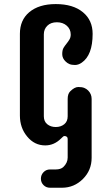

<svg xmlns="http://www.w3.org/2000/svg" viewBox="-20 -693 539 928"><path d="M303.2 -568.4Q284.2 -585.4 254.9 -585.4Q225.6 -585.4 208.7 -568.6Q191.9 -551.8 191.9 -527.3V-130.9Q191.9 -106 208.5 -92.5Q225.1 -79.1 249.5 -79.1Q273.9 -79.1 290.5 -92.5Q307.1 -106 307.1 -130.9V-214.8Q307.1 -239.3 319.3 -251.5Q340.3 -272.5 358.4 -272.5Q376.5 -272.5 387.2 -268.1Q397.9 -263.7 405.8 -255.9Q422.9 -238.8 422.9 -214.8V69.8Q422.9 129.9 380.9 171.9Q338.4 214.4 279.3 214.4H221.7Q203.1 214.4 190.4 201.7Q177.7 189 177.7 170.7Q177.7 152.3 190.4 139.2Q203.1 126 221.7 126H249.5Q273.4 126 286.1 114.3Q307.1 93.8 307.1 68.8V-20Q307.1 -29.3 302 -32.5Q296.9 -35.6 292 -35.6Q287.1 -35.6 283.2 -31.2L274.9 -23.4Q241.7 9.8 198.7 9.8Q146.5 9.8 111.3 -33.2Q76.2 -75.2 76.2 -134.8V-529.8Q76.2 -595.7 121.1 -633.8Q168 -673.3 249.5 -673.3Q333.5 -673.3 380.9 -633.8Q427.7 -595.2 427.7 -529.3Q427.7 -426.3 375 -390.1Q358.9 -378.9 342.5 -378.9Q326.2 -378.9 315.7 -383.3Q305.2 -387.7 297.4 -395.5Q280.8 -411.1 280.8 -431.2Q280.8 -451.2 287.1 -461.7Q293.5 -472.2 301.3 -481.7Q309.1 -491.2 315.4 -501.7Q321.8 -512.2 321.8 -525.9Q321.8 -539.6 316.9 -550Q312 -560.5 303.2 -568.4Z"/></svg>

Font: Supermercado
Style: Regular
Weight: 400
Designer: James Grieshaber
Foundry: James Grieshaber
Version: Version 1.002